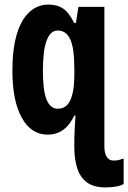

<svg xmlns="http://www.w3.org/2000/svg" viewBox="-20 -577 559 837"><path d="M192 -557Q230 -557 256 -539Q282 -521 303 -477H311L322 -547H435V61Q435 91 445.5 107Q456 123 474 123Q488 123 498 120.5Q508 118 519 114V225Q506 233 484.5 236.5Q463 240 440 240Q389 240 359.5 218.5Q330 197 317 157.5Q304 118 304 65V28Q304 12 305.5 -13Q307 -38 309 -73H304Q283 -30 254 -10Q225 10 188 10Q116 10 75 -63.5Q34 -137 34 -270Q34 -361 52.5 -425Q71 -489 106.5 -523Q142 -557 192 -557ZM231 -444Q200 -444 183.5 -400.5Q167 -357 167 -268Q167 -183 183 -143Q199 -103 232 -103Q257 -103 272.5 -119Q288 -135 296 -168Q304 -201 304 -252V-279Q304 -366 286.5 -405Q269 -444 231 -444Z"/></svg>

Font: Noto Sans Display ExtraCondensed
Style: Bold
Weight: 700
Width: 2
Designer: Monotype Design Team
Foundry: Monotype Imaging Inc.
Version: Version 2.003